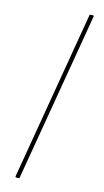

<svg xmlns="http://www.w3.org/2000/svg" viewBox="-89 -717 469 870"><g transform="rotate(10 145.5 -282.5)"><path d="M267 -675 270 -670 66 110H50L47 106L251 -675Z"/></g></svg>

Font: Alegreya Sans SC Thin
Style: Regular
Weight: 100
Designer: Juan Pablo del Peral
Foundry: Huerta Tipografica
Version: Version 2.007